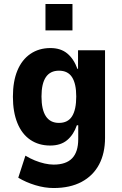

<svg xmlns="http://www.w3.org/2000/svg" viewBox="-20 -756 613 967"><path d="M250 191Q205 191 157.5 176.5Q110 162 72 139L108 28Q131 42 155.5 52Q180 62 204.5 67.5Q229 73 250 73Q313 73 343.5 41Q374 9 374 -55V-125H367Q351 -78 318.5 -50.5Q286 -23 233 -23Q175 -23 132.5 -52Q90 -81 67.5 -136.5Q45 -192 45 -269Q45 -346 67.5 -400.5Q90 -455 133 -484.5Q176 -514 234 -514Q286 -514 319 -486.5Q352 -459 370 -409H373V-503H509V-62Q509 16 479 72.5Q449 129 391 160Q333 191 250 191ZM277 -137Q322 -137 343 -170.5Q364 -204 364 -270Q364 -334 343 -367Q322 -400 277 -400Q233 -400 211 -367.5Q189 -335 189 -270Q189 -204 211 -170.5Q233 -137 277 -137ZM209 -603V-736H345V-603Z"/></svg>

Font: Nunito Sans 7pt Condensed ExtraBold
Style: Regular
Weight: 800
Width: 3
Designer: Vernon Adams
Foundry: Vernon Adams
Version: Version 3.101;gftools[0.9.27]